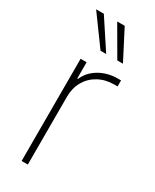

<svg xmlns="http://www.w3.org/2000/svg" viewBox="-197 -810 696 863"><g transform="rotate(30 151.5 -379.0)"><path d="M80.1 -530.3H111.3V-446.3H115.2Q132.8 -487.8 174.8 -512.5Q216.8 -537.1 270.5 -537.1H286.1V-505.9H269.5Q224.1 -505.9 188.2 -486.3Q152.3 -466.8 132.3 -431.9Q112.3 -397 112.3 -352.5V0H80.1ZM29.3 -757.8H69.3L168.9 -606.4H139.6ZM138.7 -757.8H177.7L255.9 -606.4H226.6Z"/></g></svg>

Font: Pretendard Std Thin
Style: Regular
Weight: 100
Designer: Base glyphs from Inter by Rasmus Andersson; Hangeul glyphs from Noto Sans CJK(Source Han Sans) by Jang Soo-young and Kan
Foundry: Kil Hyung-jin
Version: Version 1.309